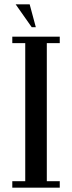

<svg xmlns="http://www.w3.org/2000/svg" viewBox="-20 -870 334 890"><path d="M117.5 -850H52.5L127 -744H146ZM257 -700H37V-670H97V-30H37V0H257V-30H197V-670H257Z"/></svg>

Font: Picaflor 12 pt
Style: Regular
Weight: 400
Designer: Ariel Martín Pérez
Foundry: Tunera Type Foundry
Version: Version 1.000;hotconv 1.0.109;makeotfexe 2.5.65596